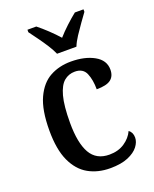

<svg xmlns="http://www.w3.org/2000/svg" viewBox="-144 -848 756 940"><g transform="rotate(-20 233.5 -378.0)"><path d="M266 10Q202 10 153 -17.5Q104 -45 76 -105.5Q48 -166 48 -265Q48 -372 76.5 -433.5Q105 -495 153 -521Q201 -547 262 -547Q334 -547 382.5 -520Q431 -493 431 -444Q431 -410 409 -393Q387 -376 335 -376Q335 -425 320.5 -459.5Q306 -494 263 -494Q231 -494 207 -474Q183 -454 169.5 -404.5Q156 -355 156 -266Q156 -161 186.5 -107.5Q217 -54 285 -54Q331 -54 364 -76Q397 -98 412 -131Q431 -117 431 -90Q431 -67 413.5 -44Q396 -21 359.5 -5.5Q323 10 266 10ZM212 -606Q202 -629 185 -655.5Q168 -682 149 -708Q130 -734 116 -753V-766H162Q186 -747 213.5 -721Q241 -695 262 -671Q283 -695 311 -721Q339 -747 363 -766H408V-753Q394 -734 375.5 -708Q357 -682 339.5 -655.5Q322 -629 313 -606Z"/></g></svg>

Font: Noto Serif Tamil SemiCondensed Medium
Style: Italic
Weight: 500
Width: 4
Italic angle: -12°
Designer: Indian Type Foundry, Tom Grace, and the Monotype Design Team
Foundry: Monotype Imaging Inc.
Version: Version 2.003; ttfautohint (v1.8.4.7-5d5b)